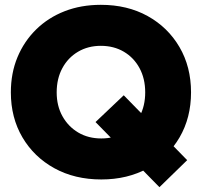

<svg xmlns="http://www.w3.org/2000/svg" viewBox="-20 -732 837 796"><path d="M400 12Q290 12 205.5 -34.5Q121 -81 73 -162.5Q25 -244 25 -349Q25 -429 52.5 -495Q80 -561 130 -610Q180 -659 248 -685.5Q316 -712 398 -712Q508 -712 592 -665.5Q676 -619 724 -537Q772 -455 772 -349Q772 -244 724.5 -162.5Q677 -81 593 -34.5Q509 12 400 12ZM641 44 376 -226 493 -337 756 -68ZM400 -158Q454 -158 495 -182.5Q536 -207 559 -250Q582 -293 582 -349Q582 -406 558.5 -449.5Q535 -493 493.5 -517.5Q452 -542 398 -542Q345 -542 303.5 -517.5Q262 -493 238.5 -449.5Q215 -406 215 -349Q215 -293 239 -250Q263 -207 304.5 -182.5Q346 -158 400 -158Z"/></svg>

Font: Figtree Light Black
Style: Regular
Weight: 900
Version: Version 2.000